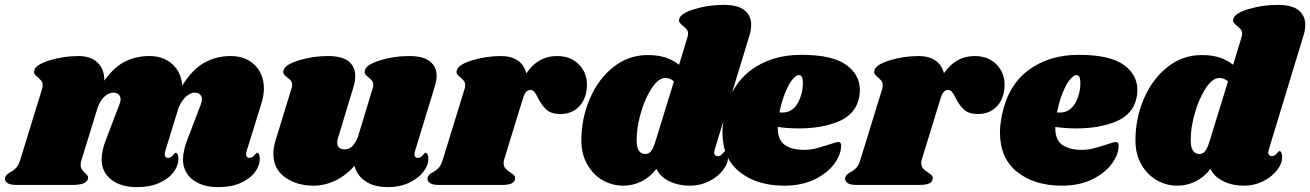

<svg xmlns="http://www.w3.org/2000/svg" viewBox="-61 -759 5377 788"><path d="M951 -138Q949 -134 949 -126Q949 -119 952.5 -115Q956 -111 962 -111Q974 -111 982.5 -121.5Q991 -132 994 -132Q999 -132 1002 -125.5Q1005 -119 1005 -110Q1006 -81 986 -53.5Q966 -26 927.5 -8.5Q889 9 835 9Q769 9 730 -21.5Q691 -52 690 -103Q690 -140 708 -186L763 -330Q768 -343 768 -351Q768 -364 759.5 -371.5Q751 -379 739 -379Q722 -379 704 -364Q686 -349 672 -317L617 -138Q615 -134 615 -126Q615 -119 618.5 -115Q622 -111 628 -111Q640 -111 648.5 -121.5Q657 -132 660 -132Q665 -132 668 -125.5Q671 -119 671 -110Q672 -81 652 -53.5Q632 -26 593.5 -8.5Q555 9 501 9Q435 9 396 -21.5Q357 -52 356 -103Q356 -140 374 -186L429 -330Q434 -343 434 -351Q434 -364 425.5 -371.5Q417 -379 405 -379Q388 -379 370 -364.5Q352 -350 340 -318L274 -104Q270 -93 270 -83Q270 -71 275 -63.5Q280 -56 289 -48Q296 -42 299 -37Q302 -32 300 -25Q296 -12 281 -6Q266 0 234 0H6Q-20 0 -31.5 -8.5Q-43 -17 -40 -31Q-36 -43 -19 -52Q-4 -60 6 -71Q16 -82 23 -106L112 -395Q114 -400 114 -409Q114 -420 109.5 -426Q105 -432 95 -441Q85 -449 81 -455Q77 -461 80 -471Q86 -494 143 -511.5Q200 -529 262 -529Q311 -529 339.5 -502Q368 -475 367 -428Q408 -485 453.5 -507Q499 -529 552 -529Q610 -529 646.5 -495.5Q683 -462 687 -408Q730 -476 779 -502.5Q828 -529 886 -529Q947 -529 984.5 -492Q1022 -455 1022 -396Q1022 -365 1012 -335Z M1642 -138Q1640 -130 1640 -126Q1640 -119 1643.5 -115Q1647 -111 1653 -111Q1665 -111 1673.5 -121.5Q1682 -132 1685 -132Q1690 -132 1693.5 -125.5Q1697 -119 1697 -110Q1698 -82 1677 -54.5Q1656 -27 1618 -9Q1580 9 1533 9Q1474 9 1439 -15Q1404 -39 1394 -78Q1358 -38 1314.5 -17.5Q1271 3 1226 3Q1156 3 1108.5 -31.5Q1061 -66 1061 -128Q1061 -156 1071 -186L1135 -395Q1138 -404 1138 -410Q1138 -421 1133 -427.5Q1128 -434 1118 -441Q1108 -449 1104 -455Q1100 -461 1103 -471Q1109 -494 1166 -511.5Q1223 -529 1285 -529Q1343 -529 1370 -507Q1397 -485 1397 -447Q1397 -424 1390 -403L1327 -195Q1323 -184 1323 -174Q1323 -160 1331 -153Q1339 -146 1352 -146Q1371 -146 1383 -157Q1395 -168 1407 -194L1468 -395Q1471 -404 1471 -410Q1471 -421 1466 -427.5Q1461 -434 1452 -441Q1442 -449 1438 -455Q1434 -461 1437 -471Q1442 -494 1499 -511.5Q1556 -529 1618 -529Q1676 -529 1703.5 -507Q1731 -485 1731 -448Q1731 -429 1723 -403Z M2348 -411Q2348 -392 2344 -376Q2334 -335 2306 -313Q2278 -291 2239 -291Q2201 -291 2181.5 -309Q2162 -327 2147 -357Q2139 -374 2132 -382Q2125 -390 2116 -390Q2106 -390 2098.5 -382Q2091 -374 2085 -354L2008 -104Q2006 -99 2006 -89Q2006 -76 2013.5 -67.5Q2021 -59 2034 -51Q2046 -43 2050 -38Q2054 -33 2053 -25Q2051 -12 2038.5 -6Q2026 0 1996 0H1740Q1714 0 1702.5 -8.5Q1691 -17 1694 -31Q1698 -43 1715 -52Q1730 -60 1740 -71Q1750 -82 1757 -106L1846 -395Q1848 -400 1848 -409Q1848 -420 1843.5 -426Q1839 -432 1829 -441Q1819 -449 1815 -455Q1811 -461 1814 -471Q1820 -494 1877 -511.5Q1934 -529 1996 -529Q2037 -529 2064 -510.5Q2091 -492 2099 -458Q2147 -529 2225 -529Q2281 -529 2314.5 -495Q2348 -461 2348 -411Z M2870 -133Q2870 -126 2874 -122Q2878 -118 2884 -118Q2896 -118 2904.5 -128.5Q2913 -139 2916 -139Q2921 -139 2924 -132Q2927 -125 2927 -116Q2928 -89 2906.5 -61Q2885 -33 2849 -15Q2813 3 2771 3Q2721 3 2684 -16Q2647 -35 2633 -66Q2606 -31 2571 -14Q2536 3 2497 3Q2451 3 2411.5 -20Q2372 -43 2348.5 -85.5Q2325 -128 2325 -182Q2325 -273 2359.5 -353.5Q2394 -434 2456 -483.5Q2518 -533 2597 -533Q2640 -533 2670.5 -523Q2701 -513 2726 -493L2760 -605Q2763 -614 2763 -620Q2763 -631 2757.5 -638Q2752 -645 2743 -652Q2733 -660 2728.5 -666Q2724 -672 2727 -682Q2733 -705 2790 -722Q2847 -739 2909 -739Q2967 -739 2994.5 -717Q3022 -695 3022 -657Q3022 -635 3015 -614L2872 -144Q2870 -136 2870 -133ZM2670 -439Q2641 -439 2613 -396Q2585 -353 2568 -292Q2551 -231 2552 -182Q2552 -127 2588 -127Q2601 -127 2610 -137.5Q2619 -148 2627 -172L2705 -425Q2689 -439 2670 -439Z M3468 -390Q3468 -371 3464 -355Q3449 -289 3380.5 -260.5Q3312 -232 3219 -232Q3172 -232 3131 -238Q3130 -186 3159 -165Q3188 -144 3240 -144Q3264 -144 3286 -149.5Q3308 -155 3342 -166Q3370 -176 3380 -176Q3391 -176 3391 -163Q3392 -128 3365 -89.5Q3338 -51 3285 -24Q3232 3 3157 3Q3046 3 2975 -53Q2904 -109 2904 -216Q2904 -246 2912 -286Q2937 -409 3021.5 -471.5Q3106 -534 3227 -534Q3354 -534 3411 -493.5Q3468 -453 3468 -390ZM3149 -297Q3191 -297 3213 -336Q3235 -375 3234 -423Q3233 -451 3218 -451Q3207 -451 3192 -433.5Q3177 -416 3162.5 -381Q3148 -346 3138 -298Q3142 -297 3149 -297Z M4062 -411Q4062 -392 4058 -376Q4048 -335 4020 -313Q3992 -291 3953 -291Q3915 -291 3895.5 -309Q3876 -327 3861 -357Q3853 -374 3846 -382Q3839 -390 3830 -390Q3820 -390 3812.5 -382Q3805 -374 3799 -354L3722 -104Q3720 -99 3720 -89Q3720 -76 3727.5 -67.5Q3735 -59 3748 -51Q3760 -43 3764 -38Q3768 -33 3767 -25Q3765 -12 3752.5 -6Q3740 0 3710 0H3454Q3428 0 3416.5 -8.5Q3405 -17 3408 -31Q3412 -43 3429 -52Q3444 -60 3454 -71Q3464 -82 3471 -106L3560 -395Q3562 -400 3562 -409Q3562 -420 3557.5 -426Q3553 -432 3543 -441Q3533 -449 3529 -455Q3525 -461 3528 -471Q3534 -494 3591 -511.5Q3648 -529 3710 -529Q3751 -529 3778 -510.5Q3805 -492 3813 -458Q3861 -529 3939 -529Q3995 -529 4028.5 -495Q4062 -461 4062 -411Z M4607 -390Q4607 -371 4603 -355Q4588 -289 4519.5 -260.5Q4451 -232 4358 -232Q4311 -232 4270 -238Q4269 -186 4298 -165Q4327 -144 4379 -144Q4403 -144 4425 -149.5Q4447 -155 4481 -166Q4509 -176 4519 -176Q4530 -176 4530 -163Q4531 -128 4504 -89.5Q4477 -51 4424 -24Q4371 3 4296 3Q4185 3 4114 -53Q4043 -109 4043 -216Q4043 -246 4051 -286Q4076 -409 4160.5 -471.5Q4245 -534 4366 -534Q4493 -534 4550 -493.5Q4607 -453 4607 -390ZM4288 -297Q4330 -297 4352 -336Q4374 -375 4373 -423Q4372 -451 4357 -451Q4346 -451 4331 -433.5Q4316 -416 4301.5 -381Q4287 -346 4277 -298Q4281 -297 4288 -297Z M5144 -133Q5144 -126 5148 -122Q5152 -118 5158 -118Q5170 -118 5178.5 -128.5Q5187 -139 5190 -139Q5195 -139 5198 -132Q5201 -125 5201 -116Q5202 -89 5180.5 -61Q5159 -33 5123 -15Q5087 3 5045 3Q4995 3 4958 -16Q4921 -35 4907 -66Q4880 -31 4845 -14Q4810 3 4771 3Q4725 3 4685.5 -20Q4646 -43 4622.5 -85.5Q4599 -128 4599 -182Q4599 -273 4633.5 -353.5Q4668 -434 4730 -483.5Q4792 -533 4871 -533Q4914 -533 4944.5 -523Q4975 -513 5000 -493L5034 -605Q5037 -614 5037 -620Q5037 -631 5031.5 -638Q5026 -645 5017 -652Q5007 -660 5002.5 -666Q4998 -672 5001 -682Q5007 -705 5064 -722Q5121 -739 5183 -739Q5241 -739 5268.5 -717Q5296 -695 5296 -657Q5296 -635 5289 -614L5146 -144Q5144 -136 5144 -133ZM4944 -439Q4915 -439 4887 -396Q4859 -353 4842 -292Q4825 -231 4826 -182Q4826 -127 4862 -127Q4875 -127 4884 -137.5Q4893 -148 4901 -172L4979 -425Q4963 -439 4944 -439Z"/></svg>

Font: Shrikhand
Style: Regular
Weight: 400
Italic angle: -14°
Version: Version 1.000;PS 1.000;hotconv 1.0.88;makeotf.lib2.5.647800